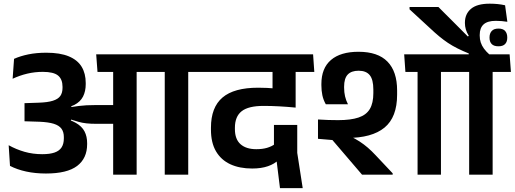

<svg xmlns="http://www.w3.org/2000/svg" viewBox="-20 -926 2729 1018"><path d="M978 0V-577H853.5V0ZM1075 -544.5 1068 -638H756L763.5 -544.5ZM801.5 -544.5 794.5 -638H490L497 -544.5ZM580 0H704.5V-578.5H580ZM26 -156 33 -46.5Q70.5 -27 118.8 -16.5Q167 -6 223.5 -6Q336 -6 389 -46.2Q442 -86.5 442 -161.5V-167Q442 -202.5 428.2 -229.2Q414.5 -256 381.2 -275Q348 -294 289.5 -306L288 -350.5Q341.5 -353 373.8 -369.5Q406 -386 420.2 -414Q434.5 -442 434.5 -479.5V-486Q434.5 -536.5 412.8 -572.2Q391 -608 344.8 -627.2Q298.5 -646.5 225.5 -646.5Q173.5 -646.5 130.8 -637.8Q88 -629 54.5 -614L47 -508.5Q84.5 -526 124.5 -535.5Q164.5 -545 207 -545Q264 -545 287.8 -525.5Q311.5 -506 311.5 -466V-460.5Q311.5 -434 299.8 -417.2Q288 -400.5 260.2 -391.8Q232.5 -383 184 -381.5L110 -379V-283L190 -280.5Q236.5 -278.5 264.8 -269.8Q293 -261 305.8 -243.8Q318.5 -226.5 318.5 -199.5V-192Q318.5 -163 306.5 -144.5Q294.5 -126 269.2 -117.2Q244 -108.5 204 -108.5Q154 -108.5 109.8 -121.2Q65.5 -134 26 -156ZM282.5 -360V-296.5L354 -280.5L357 -292Q378.5 -285 397.2 -279.8Q416 -274.5 438.2 -272Q460.5 -269.5 491.5 -269.5H623.5V-369H489.5Q460.5 -369 438.8 -367.8Q417 -366.5 398.2 -364.2Q379.5 -362 358.5 -358.5L357.5 -367Z M1383 -544.5H1636.5L1630 -638H1376ZM1547.5 -577H1427.5V-471.5L1547.5 -471ZM1040 -544.5H1646.5L1640 -638H1033ZM1425 -389 1547.5 -358.5V-578.5H1425ZM1556 -263.5H1432.5V-121L1442.5 -105.5L1464.5 71.5H1585L1556 -115.5ZM1339 -135Q1285 -135 1255.2 -161.5Q1225.5 -188 1225.5 -241.5V-248.5Q1225.5 -308 1261.2 -336.2Q1297 -364.5 1377.5 -364.5Q1417.5 -364.5 1459.8 -362.2Q1502 -360 1547.5 -355.5V-444Q1495.5 -452 1445.2 -456.5Q1395 -461 1348.5 -461Q1221 -461 1159.8 -409Q1098.5 -357 1098.5 -249V-238.5Q1098.5 -169.5 1125.2 -123.8Q1152 -78 1201 -55.2Q1250 -32.5 1317 -32.5Q1365.5 -32.5 1400.8 -44.8Q1436 -57 1457 -78.5L1439 -163Q1420.5 -149.5 1396 -142.2Q1371.5 -135 1339 -135Z M2318 -577H2194V0H2318ZM2156 -544.5H2415.5L2408 -638H2149ZM2123 -638 2129.5 -544.5H2380.5L2373.5 -638ZM2062 0V-7L1972 -102.5Q1951 -125 1930.5 -142.8Q1910 -160.5 1887 -175.5Q1864 -190.5 1835.5 -204V-244L1666 -292V-190L1742.5 -183.5L1899.5 0ZM2085.5 -446.5Q2085.5 -547 2034.5 -599.2Q1983.5 -651.5 1881 -651.5Q1785.5 -651.5 1734.8 -608Q1684 -564.5 1684 -480.5V-474.5Q1684 -445.5 1689.2 -420.8Q1694.5 -396 1707.5 -373H1825Q1814.5 -393.5 1809.5 -415Q1804.5 -436.5 1804.5 -461.5V-466.5Q1804.5 -510.5 1823.8 -530.8Q1843 -551 1881.5 -551Q1921 -551 1940.2 -527.8Q1959.5 -504.5 1959.5 -451V-432Q1959.5 -379.5 1940.8 -348Q1922 -316.5 1880.8 -302.8Q1839.5 -289 1773 -289Q1745.5 -289 1721.2 -289.8Q1697 -290.5 1666 -292.5L1727.5 -196.5Q1749 -195.5 1772.8 -195Q1796.5 -194.5 1819 -194.5Q1952 -194.5 2018.8 -249.5Q2085.5 -304.5 2085.5 -424Z M2592 0V-577H2467.5V0ZM2689 -544.5 2682 -638H2370L2378 -544.5ZM2151.5 -876.5 2259.5 -777Q2286 -752 2309 -733Q2332 -714 2355.2 -698.5Q2378.5 -683 2405.5 -669.5Q2432.5 -656 2465.5 -642.5V-618.5H2561V-633Q2550.5 -642.5 2530.8 -662.2Q2511 -682 2485.8 -707.2Q2460.5 -732.5 2433.5 -759.8Q2406.5 -787 2381 -812.5Q2355.5 -838 2335.2 -858.2Q2315 -878.5 2304.5 -889H2151.5ZM2576.5 -906.5Q2509.5 -906.5 2477.2 -879.2Q2445 -852 2445 -805.5Q2445 -805 2445 -804.5Q2445 -804 2445 -803.5Q2445 -787 2449.8 -770.2Q2454.5 -753.5 2465.5 -736.5Q2463 -734 2456.8 -728.8Q2450.5 -723.5 2447.5 -721Q2448 -720.5 2456 -712Q2464 -703.5 2475.5 -691.2Q2487 -679 2498.8 -666.8Q2510.5 -654.5 2518.5 -645.8Q2526.5 -637 2527.5 -636.5Q2527.5 -635 2527.5 -627.5Q2527.5 -620 2527.5 -618.5Q2528 -618.5 2535.2 -618.5Q2542.5 -618.5 2551.8 -618.5Q2561 -618.5 2568.2 -618.5Q2575.5 -618.5 2576 -618.5Q2576 -619.5 2576 -627.2Q2576 -635 2576 -636Q2557.5 -652.5 2546 -668.2Q2534.5 -684 2529 -700.8Q2523.5 -717.5 2523.5 -737Q2523.5 -737.5 2523.5 -739Q2523.5 -740.5 2523.5 -741Q2523.5 -778 2544.2 -796.8Q2565 -815.5 2608.5 -815.5Q2624.5 -815.5 2639.8 -814.2Q2655 -813 2670 -810.5L2658 -898Q2638.5 -902.5 2618.2 -904.5Q2598 -906.5 2576.5 -906.5ZM2623 -680.5Q2646.5 -680.5 2658 -692.5Q2669.5 -704.5 2669.5 -725.5Q2669.5 -726 2669.5 -727Q2669.5 -728 2669.5 -728Q2669.5 -749 2658.2 -761.8Q2647 -774.5 2623 -774.5Q2598.5 -774.5 2587 -761.5Q2575.5 -748.5 2575.5 -728Q2575.5 -728 2575.5 -726.8Q2575.5 -725.5 2575.5 -725.5Q2575.5 -704.5 2587 -692.5Q2598.5 -680.5 2623 -680.5Z"/></svg>

Font: Anek Devanagari SemiBold
Style: Regular
Weight: 600
Designer: Kailash Malviya (Devanagari) & Yesha Goshar (Latin)
Foundry: Ek Type
Version: Version 1.003